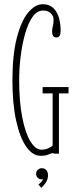

<svg xmlns="http://www.w3.org/2000/svg" viewBox="-20 -730 364 912"><path d="M172.5 10Q135 10 104.8 -33Q74.5 -76 56.8 -156.5Q39 -237 39 -349Q39 -468.5 59.5 -548.8Q80 -629 113 -669.5Q146 -710 183.5 -710Q214.5 -710 233 -692Q251.5 -674 259.8 -645.8Q268 -617.5 268 -586.5Q268 -566 262.5 -559Q257 -552 248 -552Q227.5 -552 227.5 -581Q227.5 -594.5 231 -605.5Q234.5 -616.5 234.5 -638Q234.5 -654 221.2 -667Q208 -680 184.5 -680Q155.5 -680 134.2 -649.2Q113 -618.5 99 -568.8Q85 -519 78 -461Q71 -403 71 -349Q71 -247.5 85.5 -173.2Q100 -99 124.2 -59Q148.5 -19 176.5 -19Q195 -19 209.2 -25.5Q223.5 -32 230 -38V-286.5H182.5V-316.5H305.5V-286.5H260V0H236.5Q235 -2.5 230.5 -2.5Q223 -2.5 210.2 3.8Q197.5 10 172.5 10ZM176 162 162.5 146.5Q167.5 143.5 175.8 134.5Q184 125.5 184 120Q183 122 178 122Q166.5 122 159 114.2Q151.5 106.5 151.5 95.5Q151.5 84 159.8 76.5Q168 69 179 69Q192.5 69 200.2 78.2Q208 87.5 208 102Q208 122 197.2 137.8Q186.5 153.5 176 162Z"/></svg>

Font: Imbue 10pt Thin
Style: Regular
Weight: 100
Designer: Tyler Finck
Foundry: Etcetera Type Company
Version: Version 1.102; ttfautohint (v1.8.3)